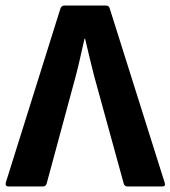

<svg xmlns="http://www.w3.org/2000/svg" viewBox="-22 -675 617 695"><path d="M9 0Q-4 0 -1 -14L197 -645Q201 -655 212 -655H361Q372 -655 375 -645L574 -14Q579 0 565 0H440Q429 0 426 -10L319 -399Q310 -434 302 -467.5Q294 -501 286 -535H284Q276 -501 268.5 -467Q261 -433 252 -399L147 -11Q144 0 133 0Z"/></svg>

Font: Sofia Sans Semi Condensed ExtraBold
Style: Regular
Weight: 800
Designer: Botio Nikoltchev, Ani Petrova
Foundry: lettersoup
Version: Version 4.100